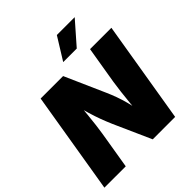

<svg xmlns="http://www.w3.org/2000/svg" viewBox="-249 -1122 1292 1292"><g transform="rotate(-45 397.0 -476.5)"><path d="M0.5 0 121.1 -727.5H335L461.4 -441.9Q476.6 -407.7 489.7 -371.6Q502.9 -335.4 514.4 -292Q525.9 -248.5 535.2 -193.8L515.6 -184.1Q519.5 -223.6 524.7 -275.4Q529.8 -327.1 535.6 -377.2Q541.5 -427.2 546.9 -460.9L591.3 -727.5H794.4L673.8 0H460.4L341.8 -265.6Q323.7 -307.6 309.3 -346.4Q294.9 -385.3 281.7 -429.7Q268.6 -474.1 253.4 -529.8L277.3 -531.7Q272.9 -480.5 267.8 -429.9Q262.7 -379.4 257.6 -336.7Q252.4 -293.9 247.6 -265.6L203.6 0ZM401.9 -793.5 500.5 -952.6H670.4L530.8 -793.5Z"/></g></svg>

Font: Inter 17pt Black
Style: Italic
Weight: 900
Italic angle: -9.3988°
Version: Version 4.001;git-66647c0bb